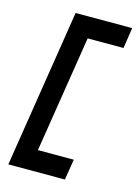

<svg xmlns="http://www.w3.org/2000/svg" viewBox="-110 -701 598 833"><g transform="rotate(15 189.0 -285.0)"><path d="M12 70H266L281 -23H120L203 -547H364L378 -640H124Z"/></g></svg>

Font: Charger Sport
Style: BdNrwObl
Weight: 700
Designer: Jasper
Foundry: Cannot Into Space Fonts
Version: Version 1.1